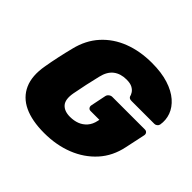

<svg xmlns="http://www.w3.org/2000/svg" viewBox="-173 -899 1098 1098"><g transform="rotate(45 376.5 -350.0)"><path d="M316 10Q217 10 152.5 -20.5Q88 -51 61 -112Q34 -173 50 -263Q57 -305 67.5 -353.5Q78 -402 89 -445Q110 -532 163.5 -591Q217 -650 295 -680Q373 -710 469 -710Q546 -710 602.5 -692Q659 -674 694.5 -643Q730 -612 744 -573.5Q758 -535 751 -494Q749 -485 741.5 -479Q734 -473 725 -473H541Q530 -473 524.5 -476Q519 -479 516 -485Q514 -495 506 -508Q498 -521 481 -530.5Q464 -540 433 -540Q386 -540 354.5 -516Q323 -492 311 -440Q301 -398 291.5 -355Q282 -312 274 -268Q264 -211 286.5 -185.5Q309 -160 355 -160Q387 -160 413 -170Q439 -180 458 -201.5Q477 -223 484 -257L486 -267H415Q404 -267 398.5 -275Q393 -283 395 -293L414 -386Q416 -397 425.5 -404.5Q435 -412 446 -412H709Q720 -412 726 -404.5Q732 -397 730 -386L704 -264Q686 -176 631 -115Q576 -54 495 -22Q414 10 316 10Z"/></g></svg>

Font: Rubik ExtraBold
Style: Italic
Weight: 800
Italic angle: -12°
Designer: Hubert and Fischer
Foundry: Hubert and Fischer
Version: Version 2.300;gftools[0.9.30]